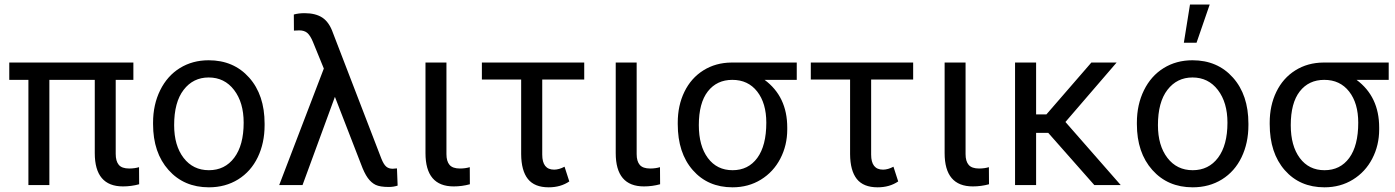

<svg xmlns="http://www.w3.org/2000/svg" viewBox="-20 -798 6015 828"><path d="M555.2 -453.6H479V-134.3Q479 -103 492.2 -87.2Q505.4 -71.3 537.1 -71.3Q560.5 -71.3 579.6 -77.1L580.1 -3.4Q545.9 5.9 510.3 5.9Q388.7 5.9 388.7 -137.7V-453.6H192.9V0H102.5V-453.6H20V-528.3H555.2Z M640.1 0ZM640.1 -269Q640.1 -346.7 670.7 -408.7Q701.2 -470.7 755.6 -504.4Q810.1 -538.1 879.9 -538.1Q987.8 -538.1 1054.4 -463.4Q1121.1 -388.7 1121.1 -264.6V-258.3Q1121.1 -181.2 1091.6 -119.9Q1062 -58.6 1007.1 -24.4Q952.1 9.8 880.9 9.8Q773.4 9.8 706.8 -64.9Q640.1 -139.6 640.1 -262.7ZM731 -258.3Q731 -170.4 771.7 -117.2Q812.5 -64 880.9 -64Q949.7 -64 990.2 -117.9Q1030.8 -171.9 1030.8 -269Q1030.8 -356 989.5 -409.9Q948.2 -463.9 879.9 -463.9Q813 -463.9 772 -410.6Q731 -357.4 731 -258.3Z M1293.5 -741.2Q1341.3 -741.2 1370.6 -721.7Q1399.9 -702.1 1416 -655.8L1624.5 -114.3Q1634.3 -89.4 1645.3 -79.8Q1656.2 -70.3 1673.3 -70.3L1691.9 -71.8L1694.8 2.4Q1677.2 8.3 1656.7 8.3Q1619.1 8.3 1600.1 -0.7Q1581.1 -9.8 1565.9 -30.8Q1550.8 -51.8 1536.6 -90.8L1424.3 -380.4L1284.7 0H1184.1L1376.5 -502.4L1329.6 -617.2Q1318.4 -644.5 1305.4 -655.8Q1292.5 -667 1270.5 -667L1247.6 -666L1247.1 -735.4Q1267.6 -741.2 1293.5 -741.2Z M1905.3 -528.3V-133.3Q1905.3 -102.5 1918.7 -86.9Q1932.1 -71.3 1963.4 -71.3Q1986.8 -71.3 2005.9 -77.1L2006.3 -3.4Q1972.2 5.9 1936.5 5.9Q1814.9 5.9 1814.9 -137.7V-528.3Z M2499.5 -455.1H2318.4V-131.3Q2318.4 -66.4 2369.6 -66.4Q2390.6 -66.4 2414.6 -79.1L2435.1 -15.6Q2397.9 9.8 2346.2 9.8Q2285.2 9.8 2256.6 -26.1Q2228 -62 2227.5 -133.3V-455.1H2058.1V-528.3H2499.5Z M2725.6 -528.3V-133.3Q2725.6 -102.5 2739 -86.9Q2752.4 -71.3 2783.7 -71.3Q2807.1 -71.3 2826.2 -77.1L2826.7 -3.4Q2792.5 5.9 2756.8 5.9Q2635.3 5.9 2635.3 -137.7V-528.3Z M3416 -453.6H3277.3Q3375 -381.3 3375 -248V-239.7Q3375 -171.4 3345.2 -114Q3315.4 -56.6 3261.5 -23.4Q3207.5 9.8 3139.2 9.8Q3032.7 9.8 2967.8 -64.2Q2902.8 -138.2 2902.8 -262.7V-269Q2902.8 -343.3 2931.6 -402.3Q2960.4 -461.4 3013.4 -494.6Q3066.4 -527.8 3134.8 -528.3H3416ZM2993.7 -258.3Q2993.7 -168.9 3032.7 -116.5Q3071.8 -64 3139.2 -64Q3207 -64 3245.8 -116.9Q3284.7 -169.9 3284.7 -269Q3284.7 -353 3245.4 -403.3Q3206.1 -453.6 3138.2 -453.6Q3071.3 -453.6 3032.5 -403.8Q2993.7 -354 2993.7 -258.3Z M3918 -455.1H3736.8V-131.3Q3736.8 -66.4 3788.1 -66.4Q3809.1 -66.4 3833 -79.1L3853.5 -15.6Q3816.4 9.8 3764.6 9.8Q3703.6 9.8 3675 -26.1Q3646.5 -62 3646 -133.3V-455.1H3476.6V-528.3H3918Z M4144 -528.3V-133.3Q4144 -102.5 4157.5 -86.9Q4170.9 -71.3 4202.1 -71.3Q4225.6 -71.3 4244.6 -77.1L4245.1 -3.4Q4210.9 5.9 4175.3 5.9Q4053.7 5.9 4053.7 -137.7V-528.3Z M4357.4 0ZM4500.5 -225.1H4448.2V0H4357.4V-528.3H4448.2V-304.7H4492.7L4686.5 -528.3H4795.4L4574.7 -272L4813 0H4699.2Z M4882.8 0ZM4882.8 -269Q4882.8 -346.7 4913.3 -408.7Q4943.8 -470.7 4998.3 -504.4Q5052.7 -538.1 5122.6 -538.1Q5230.5 -538.1 5297.1 -463.4Q5363.8 -388.7 5363.8 -264.6V-258.3Q5363.8 -181.2 5334.2 -119.9Q5304.7 -58.6 5249.8 -24.4Q5194.8 9.8 5123.5 9.8Q5016.1 9.8 4949.5 -64.9Q4882.8 -139.6 4882.8 -262.7ZM4973.6 -258.3Q4973.6 -170.4 5014.4 -117.2Q5055.2 -64 5123.5 -64Q5192.4 -64 5232.9 -117.9Q5273.4 -171.9 5273.4 -269Q5273.4 -356 5232.2 -409.9Q5190.9 -463.9 5122.6 -463.9Q5055.7 -463.9 5014.6 -410.6Q4973.6 -357.4 4973.6 -258.3ZM5111.8 -778.3H5196.8L5140.1 -613.8H5085.4Z M5968.8 -453.6H5830.1Q5927.7 -381.3 5927.7 -248V-239.7Q5927.7 -171.4 5897.9 -114Q5868.2 -56.6 5814.2 -23.4Q5760.3 9.8 5691.9 9.8Q5585.4 9.8 5520.5 -64.2Q5455.6 -138.2 5455.6 -262.7V-269Q5455.6 -343.3 5484.4 -402.3Q5513.2 -461.4 5566.2 -494.6Q5619.1 -527.8 5687.5 -528.3H5968.8ZM5546.4 -258.3Q5546.4 -168.9 5585.4 -116.5Q5624.5 -64 5691.9 -64Q5759.8 -64 5798.6 -116.9Q5837.4 -169.9 5837.4 -269Q5837.4 -353 5798.1 -403.3Q5758.8 -453.6 5690.9 -453.6Q5624 -453.6 5585.2 -403.8Q5546.4 -354 5546.4 -258.3Z"/></svg>

Font: Roboto
Style: Regular
Weight: 400
Designer: Google
Version: Version 2.134; 2016; ttfautohint (v1.6)